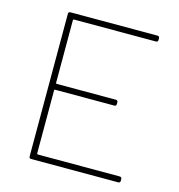

<svg xmlns="http://www.w3.org/2000/svg" viewBox="-105 -793 827 885"><g transform="rotate(15 309.0 -350.0)"><path d="M113 -10V-690Q113 -700 123 -700H538Q548 -700 548 -690V-682Q548 -672 538 -672H147Q143 -672 143 -668V-369Q143 -365 147 -365H429Q439 -365 439 -355V-347Q439 -337 429 -337H147Q143 -337 143 -333V-32Q143 -28 147 -28H538Q548 -28 548 -18V-10Q548 0 538 0H123Q113 0 113 -10Z"/></g></svg>

Font: Barlow GEO Thin
Style: Regular
Weight: 100
Designer: Jeremy Tribby
Foundry: Tribby Type
Version: Version 1.408